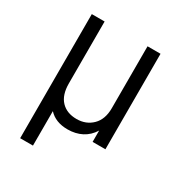

<svg xmlns="http://www.w3.org/2000/svg" viewBox="-158 -619 830 883"><g transform="rotate(30 257.5 -177.5)"><path d="M75 -507H143V-178Q143 -117 173 -85.5Q203 -54 255 -54Q305 -54 338 -86.5Q371 -119 371 -178V-507H440V0H372V-60Q351 -26 318 -9Q285 8 243 8Q179 8 143 -31V152H75Z"/></g></svg>

Font: D-DIN
Style: Regular
Weight: 400
Designer: Charles Nix
Foundry: Datto Inc.
Version: Version 1.00